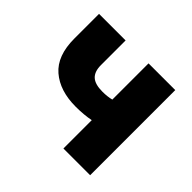

<svg xmlns="http://www.w3.org/2000/svg" viewBox="-136 -738 908 908"><g transform="rotate(45 317.5 -284.5)"><path d="M384.8 0V-189.5Q339.8 -180.7 286.1 -180.7Q179.7 -180.7 116.7 -234.9Q53.7 -289.1 53.7 -404.3V-569.3H231.4V-404.3Q231.4 -361.3 253.4 -340.8Q275.4 -320.3 325.2 -320.3Q358.4 -320.3 384.8 -327.1V-569.3H563.5V0Z"/></g></svg>

Font: Gen Shin Gothic Heavy
Style: Bold
Weight: 900
Designer: [Source Han Sans]
Ryoko NISHIZUKA  (kana & ideographs); Paul D. Hunt (Latin, Greek & Cyrillic); Wenlong ZHANG  (bopomofo
Version: Version 1.002.20150607